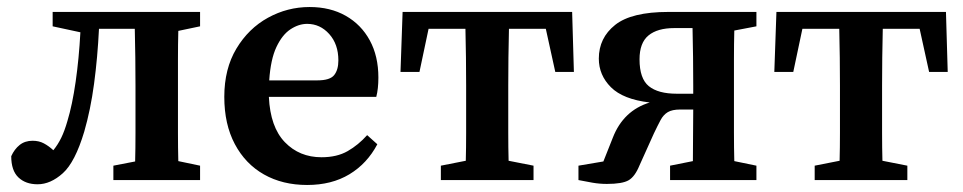

<svg xmlns="http://www.w3.org/2000/svg" viewBox="-20 -513 2744 547"><path d="M87 12Q53 12 32.5 -7.5Q12 -27 12 -68Q21 -88 36 -100Q51 -112 73 -112Q91 -112 105 -104.5Q119 -97 132 -85Q145 -101 154.5 -120.5Q164 -140 172 -168Q186 -214 195.5 -280Q205 -346 209 -421L130 -438V-479H550V-438L488 -425Q487 -388 487 -345Q487 -302 487 -269V-210Q487 -177 487 -134Q487 -91 488 -54L550 -41V0H303V-41L365 -53Q366 -90 366 -133.5Q366 -177 366 -210V-269Q366 -304 365.5 -349Q365 -394 364 -431H262Q258 -349 248 -274.5Q238 -200 220 -138Q194 -51 159 -19.5Q124 12 87 12Z M855 -445Q831 -445 807.5 -429.5Q784 -414 767.5 -379Q751 -344 747 -284H884Q920 -284 932 -299Q944 -314 944 -341Q944 -387 918 -416Q892 -445 855 -445ZM855 14Q785 14 732 -16Q679 -46 649 -102.5Q619 -159 619 -237Q619 -317 653.5 -374.5Q688 -432 743.5 -462.5Q799 -493 862 -493Q921 -493 965 -468Q1009 -443 1033.5 -398Q1058 -353 1058 -292Q1058 -260 1052 -237H746Q750 -151 791.5 -108Q833 -65 896 -65Q940 -65 970.5 -82.5Q1001 -100 1026 -128L1055 -102Q1026 -47 975.5 -16.5Q925 14 855 14Z M1121 -308 1127 -479H1610L1615 -308H1562L1535 -431H1430Q1429 -394 1428.5 -349Q1428 -304 1428 -269V-210Q1428 -177 1428 -134.5Q1428 -92 1429 -55L1500 -41V0H1236V-41L1307 -55Q1308 -92 1308 -134.5Q1308 -177 1308 -210V-269Q1308 -304 1307.5 -349Q1307 -394 1306 -431H1201L1175 -308Z M1908 -246H1955V-269Q1955 -304 1954.5 -350Q1954 -396 1953 -433H1901Q1853 -433 1827.5 -412Q1802 -391 1802 -344Q1802 -289 1828.5 -267.5Q1855 -246 1908 -246ZM1628 0V-41L1699 -53L1726 -121Q1756 -198 1831 -221Q1755 -230 1720.5 -264.5Q1686 -299 1686 -346Q1686 -405 1732.5 -442Q1779 -479 1884 -479H2135V-438L2072 -426Q2071 -389 2071 -345.5Q2071 -302 2071 -269V-210Q2071 -177 2071 -134Q2071 -91 2072 -54L2135 -41V0H1889V-41L1954 -54Q1954 -89 1954.5 -129Q1955 -169 1955 -201H1918Q1895 -201 1882.5 -193.5Q1870 -186 1862 -171Q1854 -156 1843 -133L1802 -42Q1789 -10 1771 0.5Q1753 11 1709 11Q1688 11 1668 7.5Q1648 4 1628 0Z M2186 -308 2192 -479H2675L2680 -308H2627L2600 -431H2495Q2494 -394 2493.5 -349Q2493 -304 2493 -269V-210Q2493 -177 2493 -134.5Q2493 -92 2494 -55L2565 -41V0H2301V-41L2372 -55Q2373 -92 2373 -134.5Q2373 -177 2373 -210V-269Q2373 -304 2372.5 -349Q2372 -394 2371 -431H2266L2240 -308Z"/></svg>

Font: Source Serif Pro SemiBold
Style: Regular
Weight: 600
Designer: Frank Grießhammer
Foundry: Adobe Systems Incorporated
Version: Version 3.001;hotconv 1.0.111;makeotfexe 2.5.65597